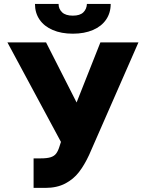

<svg xmlns="http://www.w3.org/2000/svg" viewBox="-20 -916 719 946"><path d="M145.5 -135.7H180.7Q211.4 -135.7 229 -141.1Q246.6 -146.5 256.3 -158.9Q266.1 -171.4 273.4 -195.3L280.3 -216.8L16.6 -707H207L357.4 -411.1L474.6 -707H662.1L418.9 -152.3Q396 -103 369.1 -68.1Q342.3 -33.2 301.3 -11.7Q260.3 9.8 203.1 9.8H145.5ZM338.9 -750Q282.2 -750 240 -768.1Q197.8 -786.1 175 -819.3Q152.3 -852.5 152.3 -896.5H268.6Q268.6 -872.1 285.9 -855.5Q303.2 -838.9 338.9 -838.9Q374 -838.9 390.6 -855.2Q407.2 -871.6 408.2 -896.5H525.4Q525.4 -852.5 502.7 -819.3Q480 -786.1 437.7 -768.1Q395.5 -750 338.9 -750Z"/></svg>

Font: Pretendard GOV Black
Style: Regular
Weight: 900
Designer: Base glyphs from Inter by Rasmus Andersson; Hangeul glyphs from Noto Sans CJK(Source Han Sans) by Jang Soo-young and Kan
Foundry: Kil Hyung-jin
Version: Version 1.309